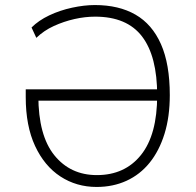

<svg xmlns="http://www.w3.org/2000/svg" viewBox="-20 -733 775 761"><path d="M363 8Q283 8 219.5 -33.5Q156 -75 119 -154.5Q82 -234 82 -348V-379H635V-334H112L132 -353Q132 -196 195.5 -117.5Q259 -39 364 -39Q475 -39 539 -119Q603 -199 603 -355Q603 -510 543 -588.5Q483 -667 357 -667Q317 -667 275 -657.5Q233 -648 193.5 -630Q154 -612 124 -583L105 -624Q133 -652 175 -672Q217 -692 265.5 -702.5Q314 -713 356 -713Q451 -713 517 -675Q583 -637 618 -558Q653 -479 653 -356Q653 -270 632 -202.5Q611 -135 573 -88Q535 -41 481.5 -16.5Q428 8 363 8Z"/></svg>

Font: Nunito Sans 7pt SemiCondensed ExtraLight
Style: Regular
Weight: 250
Width: 4
Designer: Vernon Adams
Foundry: Vernon Adams
Version: Version 3.101;gftools[0.9.27]